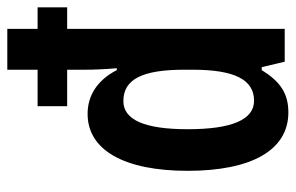

<svg xmlns="http://www.w3.org/2000/svg" viewBox="-162 -638 810 526"><g transform="rotate(-90 243.0 -375.0)"><path d="M198 10C251 10 283 -13 314 -63H322L337 0H427V-596H486V-677H427V-760H315V-677H215V-596H315V-546C315 -526 316 -497 319 -460H314C286 -514 244 -540 194 -540C95 -540 38 -440 38 -266C38 -92 94 10 198 10ZM230 -84C178 -84 152 -145 152 -266C152 -382 177 -442 229 -442C289 -442 315 -390 315 -275V-252C315 -136 287 -84 230 -84Z"/></g></svg>

Font: Noto Sans Devanagari ExtraCondensed SemiBold
Style: Regular
Weight: 600
Width: 2
Designer: Jelle Bosma - Monotype Design Team
Foundry: Monotype Imaging Inc.
Version: Version 2.004